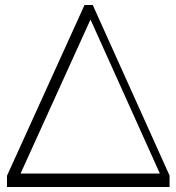

<svg xmlns="http://www.w3.org/2000/svg" viewBox="-20 -750 704 770"><path d="M8 0V-45L319 -730H352L660 -46V0ZM57 -42 30 -54H627V-41L332 -696H354Z"/></svg>

Font: Savate ExtraLight
Style: Regular
Weight: 200
Designer: Max Esnée
Foundry: Plomb Type
Version: Version 2.000